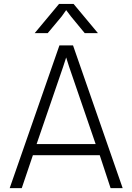

<svg xmlns="http://www.w3.org/2000/svg" viewBox="-20 -966 680 986"><path d="M29.8 0 285.2 -732.9H355L609.9 0H547.9L492.2 -168.9H148.9L91.8 0ZM158.2 -795.9 283.2 -945.8H357.9L482.9 -795.9H415L344.2 -881.8L319.8 -914.1L296.9 -881.8L225.1 -795.9ZM168 -226.1H471.2L335 -623L319.8 -670.9L304.2 -623Z"/></svg>

Font: Kreadon Light
Style: Regular
Weight: 300
Designer: kohakuno
Foundry: StudioGnu
Version: Version 1.000;Glyphs 3.1.2 (3151)